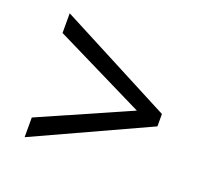

<svg xmlns="http://www.w3.org/2000/svg" viewBox="-92 -680 775 715"><g transform="rotate(20 296.0 -322.5)"><path d="M70 -155 429 -313 70 -490V-568L521 -333V-284L70 -77Z"/></g></svg>

Font: umalayalam85
Style: Book
Weight: 400
Designer: Jelle Bosma - Monotype Design Team
Foundry: Monotype Imaging Inc.
Version: Version 2.003